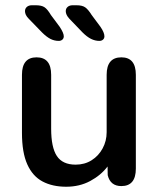

<svg xmlns="http://www.w3.org/2000/svg" viewBox="-20 -699 584 730"><path d="M119 -481Q174.5 -481 174.5 -414.5V-210Q174.5 -138.5 196.2 -105.8Q218 -73 267.5 -73Q302 -73 328.5 -89.8Q355 -106.5 370.2 -134.8Q385.5 -163 385.5 -196.5V-414.5Q385.5 -481 441.5 -481Q496.5 -481 496.5 -414.5V-58Q496.5 8.5 441.5 8.5Q399.5 8.5 389.5 -33L389 -66Q363.5 -32.5 323 -10.8Q282.5 11 231.5 11Q179.5 11 141.8 -9Q104 -29 83.8 -74Q63.5 -119 63.5 -194V-414.5Q63.5 -481 119 -481ZM203.5 -543.5Q186.5 -543.5 171.5 -551.2Q156.5 -559 139.5 -576L89.5 -627.5Q81.5 -635.5 78.2 -642.8Q75 -650 75 -656.5Q75 -666.5 82.2 -672.8Q89.5 -679 101 -679H116.5Q138 -679 149.2 -671.5Q160.5 -664 173.5 -642L207 -597Q222.5 -573.5 222.5 -561Q222.5 -553 217 -548.2Q211.5 -543.5 203.5 -543.5ZM358 -543.5Q341.5 -543.5 326 -551.2Q310.5 -559 293.5 -576L244 -627.5Q230 -642.5 230 -656.5Q230 -666.5 237.2 -672.8Q244.5 -679 256 -679H271Q292.5 -679 303.8 -671.2Q315 -663.5 328.5 -642L362 -597Q377 -575 377 -561Q377 -553 371.5 -548.2Q366 -543.5 358 -543.5Z"/></svg>

Font: Sono Medium
Style: Regular
Weight: 500
Designer: Tyler Finck
Foundry: Tyler Finck
Version: Version 2.112